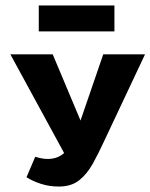

<svg xmlns="http://www.w3.org/2000/svg" viewBox="-20 -672 551 703"><path d="M196 11Q160 11 129.5 1Q99 -9 77 -23L109 -98Q122 -94 133 -92Q144 -90 155 -90Q196 -90 221.5 -118.5Q247 -147 265 -202L358 -473H511L364 -161Q342 -113 320.5 -74Q299 -35 270 -12Q241 11 196 11ZM232 -80 18 -473H173L297 -178ZM122 -557V-652H399V-557Z"/></svg>

Font: Ysabeau SC ExtraBold
Style: Regular
Weight: 800
Designer: Christian Thalmann (Catharsis Fonts)
Version: Version 2.001;gftools[0.9.30]; featfreeze: smcp